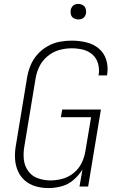

<svg xmlns="http://www.w3.org/2000/svg" viewBox="-20 -950 616 978"><path d="M227 8Q260 8 293.5 -1Q327 -10 354.5 -33.5Q382 -57 400 -87L385 0H429L494 -392H297L290 -353H444L415 -180Q410 -149 396 -120Q382 -91 356 -69.5Q330 -48 299 -39.5Q268 -31 237 -31Q204 -31 173 -42Q142 -53 123.5 -79Q105 -105 101.5 -137.5Q98 -170 104 -204L161 -549Q166 -581 180.5 -611Q195 -641 222 -663.5Q249 -686 281 -695Q313 -704 345 -704Q374 -704 401.5 -697.5Q429 -691 450 -673Q471 -655 479 -627.5Q487 -600 483 -571Q482 -568 481 -566H525L526 -573Q532 -610 521 -645.5Q510 -681 482.5 -703.5Q455 -726 419 -734.5Q383 -743 345 -743Q314 -743 282.5 -737Q251 -731 221.5 -714Q192 -697 170 -672Q148 -647 135.5 -616.5Q123 -586 118 -555L61 -210Q55 -177 56.5 -143.5Q58 -110 70.5 -80.5Q83 -51 106.5 -30.5Q130 -10 161.5 -1Q193 8 227 8ZM379 -851Q388 -851 396.5 -854Q405 -857 410.5 -864.5Q416 -872 418 -881Q420 -893 416.5 -905Q413 -917 402.5 -923.5Q392 -930 379 -930Q370 -930 361.5 -927Q353 -924 347.5 -916Q342 -908 340 -900Q338 -887 341.5 -875Q345 -863 356 -857Q367 -851 379 -851Z"/></svg>

Font: Iosevka Sparkle XLtObl
Style: Regular
Weight: 200
Italic angle: -9°
Designer: Belleve Invis
Foundry: Belleve Invis
Version: Version 4.5.0; ttfautohint (v1.8.3)